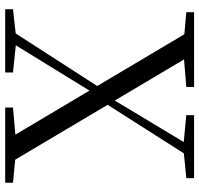

<svg xmlns="http://www.w3.org/2000/svg" viewBox="-34 -734 768 740"><g transform="rotate(90 350.0 -364.0)"><path d="M15.5 0V-30.1L123.4 -42.1H143.1L259.3 -30.1V0ZM82.8 0 329.1 -382 354.9 -359.9H349.7L340 -342.3L129.4 0ZM394.5 0V-30.1L531.6 -42.1H558.5L684.3 -30.1V0ZM372 -376 347.1 -396.6H351.5L361 -411.6L551.4 -728H596.1ZM522.2 0 89.8 -728H186L618.4 0ZM26.9 -698V-728H315.1V-698L179.7 -686.9H152ZM423.8 -698V-728H666.6V-698L556.8 -687.2H537.7Z"/></g></svg>

Font: Early Summer Mincho VF
Style: Regular
Weight: 250
Designer: GuiWonder
Version: Version 1.002